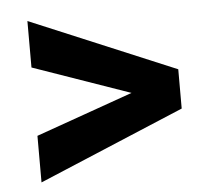

<svg xmlns="http://www.w3.org/2000/svg" viewBox="-41 -581 600 559"><g transform="rotate(-5 258.5 -302.0)"><path d="M342.3 -303.2 58.6 -402.3V-538.1L483.9 -359.9V-245.1L58.6 -66.4V-202.6Z"/></g></svg>

Font: Roboto-o
Style: o-Bold
Weight: 700
Designer: Google
Version: Version 2.134; 2016; ttfautohint (v1.6)